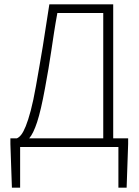

<svg xmlns="http://www.w3.org/2000/svg" viewBox="-20 -679 640 887"><path d="M35 188 28 -14V-40H58Q68 -44 78 -56.5Q88 -69 99 -96Q110 -123 122 -168Q134 -213 146 -281Q155 -333 163 -378Q171 -423 178 -466.5Q185 -510 192 -556.5Q199 -603 208 -659H503V-40H572V-14L565 188H527V0H73V188ZM188 -272Q169 -168 151.5 -115Q134 -62 115 -40H457V-619H245Q236 -570 229.5 -527.5Q223 -485 217 -444.5Q211 -404 204 -362Q197 -320 188 -272Z"/></svg>

Font: Source Code Pro Light
Style: Regular
Weight: 300
Monospace: yes
Designer: Paul D. Hunt, Teo Tuominen
Foundry: Adobe Systems Incorporated
Version: Version 2.030;PS 1.000;hotconv 16.6.51;makeotf.lib2.5.65220